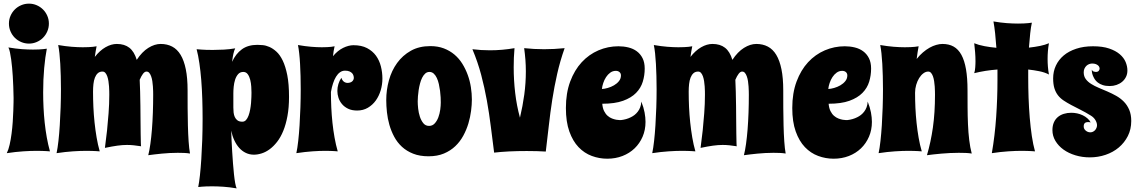

<svg xmlns="http://www.w3.org/2000/svg" viewBox="-20 -829 6211 1049"><path d="M252.9 -2Q244.6 -2.4 233.4 -3.4Q223.6 -3.9 210.4 -4.4Q197.3 -4.9 180.2 -4.9Q148.4 -4.9 106.9 -2.2Q65.4 0.5 17.1 7.8Q26.4 -10.7 32.7 -38.8Q39.1 -66.9 43.2 -98.9Q47.4 -130.9 49.6 -163.6Q51.8 -196.3 52.7 -223.6Q53.7 -251 54 -270Q54.2 -289.1 54.2 -293.9Q53.2 -357.4 49.8 -412.6Q48.3 -436 46.1 -460Q43.9 -483.9 41 -505.1Q38.1 -526.4 34.4 -543.2Q30.8 -560.1 25.9 -569.8Q65.4 -563 99.1 -560.5Q132.8 -558.1 160.2 -558.1Q177.7 -558.1 191.7 -558.8Q205.6 -559.6 215.3 -560.5Q227.1 -561.5 235.8 -563Q227.1 -519 221.4 -457Q215.8 -395 215.8 -324.2Q215.8 -283.7 217.8 -242.2Q219.7 -200.7 224.1 -159.4Q228.5 -118.2 235.6 -78.4Q242.7 -38.6 252.9 -2ZM28.8 -700.2Q28.8 -722.7 37.4 -742.4Q45.9 -762.2 60.8 -777.1Q75.7 -792 95.7 -800.5Q115.7 -809.1 138.2 -809.1Q160.6 -809.1 180.4 -800.5Q200.2 -792 215.1 -777.1Q230 -762.2 238.5 -742.4Q247.1 -722.7 247.1 -700.2Q247.1 -677.7 238.5 -657.7Q230 -637.7 215.1 -622.8Q200.2 -607.9 180.4 -599.4Q160.6 -590.8 138.2 -590.8Q115.7 -590.8 95.7 -599.4Q75.7 -607.9 60.8 -622.8Q45.9 -637.7 37.4 -657.7Q28.8 -677.7 28.8 -700.2Z M1018.1 9.8Q1002.9 7.3 986.1 6.6Q969.2 5.9 951.2 5.9Q929.2 5.9 907.2 7.1Q885.3 8.3 864.3 10.3Q843.3 12.2 824.2 14.6Q805.2 17.1 790 19Q796.4 -5.9 801.5 -42.2Q806.6 -78.6 810.1 -122.1Q813.5 -165.5 815.2 -213.6Q816.9 -261.7 816.9 -311Q816.9 -318.4 816.7 -330.6Q816.4 -342.8 815.4 -356.9Q814.5 -371.1 812.3 -385.5Q810.1 -399.9 805.9 -411.6Q801.8 -423.3 795.7 -430.7Q789.6 -438 780.3 -438Q770.5 -438 761.2 -425.8Q752 -413.6 743.2 -393.1Q744.6 -365.7 745.6 -328.4Q746.6 -291 747.1 -250.5Q747.6 -210 747.8 -170.4Q748 -130.9 748.5 -99.6Q749 -68.4 749.5 -49.1Q750 -29.8 751 -29.8Q729 -33.2 710.7 -35.2Q692.4 -37.1 673.8 -37.1Q649.4 -37.1 621.1 -33.2Q592.8 -29.3 553.2 -21Q559.6 -67.4 564.9 -116.7Q569.3 -159.2 573.2 -210.4Q577.1 -261.7 577.1 -311Q577.1 -318.4 576.9 -330.6Q576.7 -342.8 575.7 -356.9Q574.7 -371.1 572.5 -385.5Q570.3 -399.9 566.2 -411.6Q562 -423.3 555.7 -430.7Q549.3 -438 540 -438Q524.4 -438 514.4 -429Q504.4 -419.9 498.5 -404.8Q492.7 -389.6 490.5 -369.9Q488.3 -350.1 488.3 -328.1Q488.3 -286.6 490.2 -244.1Q492.2 -201.7 496.6 -159.9Q501 -118.2 507.8 -78.1Q514.6 -38.1 524.9 -2Q516.6 -2.4 505.4 -3.4Q495.6 -3.9 482.4 -4.4Q469.2 -4.9 452.1 -4.9Q420.4 -4.9 378.9 -2.2Q337.4 0.5 289.1 7.8Q294.9 -19.5 299.3 -59.1Q303.7 -98.6 306.6 -145Q309.6 -191.4 311.3 -241.9Q313 -292.5 313 -341.8Q313 -378.4 312 -413.6Q311 -448.7 309.3 -480Q307.6 -511.2 304.7 -537.6Q301.8 -564 297.9 -583Q337.4 -576.2 371.1 -573.5Q404.8 -570.8 432.1 -570.8Q449.7 -570.8 463.6 -571.5Q477.5 -572.3 487.3 -573.2Q499 -574.7 507.8 -576.2Q504.9 -563.5 502.7 -549.1Q500.5 -534.7 498 -518.1Q525.4 -553.2 556.6 -571Q587.9 -588.9 618.2 -588.9Q660.2 -588.9 686.8 -568.1Q713.4 -547.4 727.1 -502Q755.9 -545.9 790.3 -567.4Q824.7 -588.9 857.9 -588.9Q893.1 -588.9 920.7 -574.5Q948.2 -560.1 966.8 -529.3Q985.4 -498.5 995.1 -450.7Q1004.9 -402.8 1004.9 -335.9Q1004.9 -290 1005.1 -240.2Q1005.4 -190.4 1006.6 -143.8Q1007.8 -97.2 1010.5 -56.9Q1013.2 -16.6 1018.1 9.8Z M1054.2 -560.1Q1065.4 -559.1 1079.6 -558.1Q1091.8 -557.1 1108.2 -556.6Q1124.5 -556.2 1144 -556.2Q1171.4 -556.2 1202.9 -557.9Q1234.4 -559.6 1265.1 -564.9Q1259.3 -553.7 1255.1 -534.9Q1251 -516.1 1248 -491.2Q1268.1 -535.2 1301.5 -559.6Q1335 -584 1386.2 -584Q1397.5 -584 1414.8 -582.5Q1432.1 -581.1 1451.4 -572.8Q1470.7 -564.5 1490 -547.1Q1509.3 -529.8 1524.7 -498Q1540 -466.3 1549.6 -418.2Q1559.1 -370.1 1559.1 -299.8Q1559.1 -241.2 1550.5 -195.1Q1542 -148.9 1527.6 -113.8Q1513.2 -78.6 1493.9 -54Q1474.6 -29.3 1453.4 -13.7Q1432.1 2 1409.9 9Q1387.7 16.1 1367.2 16.1Q1343.3 16.1 1323 6.3Q1302.7 -3.4 1287.1 -20.8Q1271.5 -38.1 1260.3 -62.3Q1249 -86.4 1243.2 -115.2Q1243.7 -92.8 1245.1 -63Q1246.6 -33.2 1248.5 -1.2Q1250.5 30.8 1252.9 63Q1255.4 95.2 1258.3 122.8Q1261.2 150.4 1264.9 170.9Q1268.6 191.4 1272.9 200.2Q1233.9 193.4 1200.2 191.2Q1166.5 189 1139.2 189Q1121.6 189 1107.4 189.5Q1093.3 189.9 1083.5 190.9Q1071.8 191.9 1063 192.9Q1067.9 168.5 1072.3 129.2Q1076.7 89.8 1079.8 40.8Q1083 -8.3 1085 -64.7Q1086.9 -121.1 1086.9 -180.2Q1086.9 -234.4 1085.2 -288.1Q1083.5 -341.8 1079.6 -391.1Q1075.7 -440.4 1069.3 -483.6Q1063 -526.9 1054.2 -560.1ZM1254.9 -319.8V-241.2Q1254.9 -228 1256.3 -214.4Q1257.8 -200.7 1262.9 -189.5Q1268.1 -178.2 1277.8 -171.1Q1287.6 -164.1 1304.2 -164.1Q1315.9 -164.1 1324.2 -173.3Q1332.5 -182.6 1337.9 -197.3Q1343.3 -211.9 1346.7 -230Q1350.1 -248 1351.6 -265.9Q1353 -283.7 1353.5 -299.1Q1354 -314.5 1354 -323.2Q1354 -336.4 1352.8 -355.5Q1351.6 -374.5 1347.2 -392.6Q1342.8 -410.6 1333.7 -423.3Q1324.7 -436 1309.1 -436Q1291.5 -436 1280.8 -423.6Q1270 -411.1 1264.4 -393.3Q1258.8 -375.5 1256.8 -355.2Q1254.9 -335 1254.9 -319.8Z M1865.2 -442.9Q1850.1 -442.9 1837.9 -434.3Q1825.7 -425.8 1816.2 -410.4Q1806.6 -395 1799.6 -373.5Q1792.5 -352.1 1788.1 -326.2Q1788.1 -284.7 1790 -242.2Q1792 -199.7 1796.4 -158.2Q1800.8 -116.7 1807.9 -77.1Q1814.9 -37.6 1825.2 -2Q1817.4 -2.4 1807.1 -3.4Q1798.3 -3.9 1785.9 -4.4Q1773.4 -4.9 1757.3 -4.9Q1727.1 -4.9 1687.3 -2.2Q1647.5 0.5 1599.1 7.8Q1605 -19.5 1609.4 -59.1Q1613.8 -98.6 1616.7 -145Q1619.6 -191.4 1621.3 -241.9Q1623 -292.5 1623 -341.8Q1623 -378.4 1622.1 -413.6Q1621.1 -448.7 1619.4 -480Q1617.7 -511.2 1614.7 -537.6Q1611.8 -564 1607.9 -583Q1647.5 -576.2 1679.9 -573.5Q1712.4 -570.8 1738.3 -570.8Q1754.9 -570.8 1767.6 -571.5Q1780.3 -572.3 1789.6 -573.2Q1799.8 -574.7 1808.1 -576.2Q1802.2 -551.8 1799.3 -522Q1824.7 -552.7 1854.7 -567.4Q1884.8 -582 1911.1 -582Q1955.1 -582 1985.4 -566.2Q2015.6 -550.3 2034.2 -524.7Q2052.7 -499 2061 -466.3Q2069.3 -433.6 2069.3 -399.9Q2069.3 -367.2 2060.1 -335.9Q2050.8 -304.7 2033.2 -280Q2015.6 -255.4 1989.7 -240.2Q1963.9 -225.1 1931.2 -225.1Q1902.3 -225.1 1882.1 -234.9Q1861.8 -244.6 1848.6 -260.3Q1835.4 -275.9 1829.3 -294.7Q1823.2 -313.5 1823.2 -332Q1823.2 -351.6 1828.9 -370.1Q1834.5 -388.7 1845.2 -403.8Q1848.6 -393.1 1853.8 -387.5Q1858.9 -381.8 1864.3 -379.4Q1870.1 -376.5 1877 -376Q1895 -376 1904.1 -384.3Q1913.1 -392.6 1913.1 -403.8Q1913.1 -409.2 1911.1 -416Q1909.2 -422.9 1904.1 -428.7Q1898.9 -434.6 1889.6 -438.7Q1880.4 -442.9 1865.2 -442.9Z M2558.1 -285.2Q2558.1 -256.8 2553.7 -222.9Q2549.3 -189 2539.1 -154.5Q2528.8 -120.1 2511.2 -87.6Q2493.7 -55.2 2467.5 -30.3Q2441.4 -5.4 2405.3 9.8Q2369.1 24.9 2321.3 24.9Q2273.4 24.9 2237.5 10.7Q2201.7 -3.4 2176 -27.1Q2150.4 -50.8 2133.8 -81.8Q2117.2 -112.8 2107.4 -147Q2097.7 -181.2 2094 -216.1Q2090.3 -251 2090.3 -282.2Q2090.3 -337.4 2105 -390.4Q2119.6 -443.4 2149.7 -484.9Q2179.7 -526.4 2224.9 -551.8Q2270 -577.1 2331.1 -577.1Q2372.1 -577.1 2404.8 -564.7Q2437.5 -552.2 2462.9 -530.8Q2488.3 -509.3 2506.1 -480.5Q2523.9 -451.7 2535.6 -419.4Q2547.4 -387.2 2552.7 -352.5Q2558.1 -317.9 2558.1 -285.2ZM2388.2 -269Q2388.2 -280.3 2387.5 -297.1Q2386.7 -314 2384.3 -332.5Q2381.8 -351.1 2377.7 -369.6Q2373.5 -388.2 2366.7 -402.8Q2359.9 -417.5 2349.9 -426.8Q2339.8 -436 2326.2 -436Q2313 -436 2303.2 -427.2Q2293.5 -418.5 2286.4 -404.3Q2279.3 -390.1 2274.7 -372.3Q2270 -354.5 2267.3 -336.7Q2264.6 -318.8 2263.4 -302.5Q2262.2 -286.1 2262.2 -274.9Q2262.2 -258.8 2264.6 -235.8Q2267.1 -212.9 2273.9 -191.9Q2280.8 -170.9 2292.7 -156Q2304.7 -141.1 2324.2 -141.1Q2342.8 -141.1 2355.2 -154.8Q2367.7 -168.5 2375 -188.2Q2382.3 -208 2385.3 -230Q2388.2 -252 2388.2 -269Z M3064.9 -565.9Q3040 -495.6 3024.2 -425.3Q3008.3 -355 2997.3 -284.2Q2986.3 -213.4 2978.5 -142.6Q2970.7 -71.8 2961.9 -1Q2940.4 -2.4 2913.8 -3.2Q2887.2 -3.9 2857.9 -3.9Q2834 -3.9 2809.3 -3.4Q2784.7 -2.9 2761.2 -1.7Q2737.8 -0.5 2717 1.2Q2696.3 2.9 2679.7 4.9Q2670.4 -66.9 2661.6 -137.9Q2652.8 -209 2640.1 -279.5Q2627.4 -350.1 2608.9 -420.2Q2590.3 -490.2 2561 -560.1Q2608.4 -554.2 2656.7 -554.2Q2724.1 -554.2 2791 -565.9Q2788.6 -539.6 2787.6 -513.7Q2786.6 -487.8 2786.6 -461.9Q2786.6 -390.6 2794.7 -321.5Q2802.7 -252.4 2820.8 -186Q2835.9 -249.5 2844.5 -312.5Q2853 -375.5 2853 -439Q2853 -471.2 2850.6 -502.7Q2848.1 -534.2 2843.8 -565.9Q2897.9 -560.1 2952.6 -560.1Q3007.8 -560.1 3064.9 -565.9Z M3502.4 -454.1Q3502.4 -417.5 3491.9 -382.8Q3481.4 -348.1 3455.1 -321.3Q3428.7 -294.4 3384 -278.3Q3339.4 -262.2 3270.5 -262.2Q3272.5 -238.3 3280.5 -222.2Q3288.6 -206.1 3299.8 -196.3Q3311 -186.5 3323.7 -181.6Q3336.4 -176.8 3347.2 -174.8Q3357.9 -172.9 3365.2 -172.9Q3372.6 -172.9 3372.6 -172.9Q3402.8 -176.3 3426.8 -188.5Q3437 -193.4 3446.8 -200.9Q3456.5 -208.5 3464.6 -219Q3472.7 -229.5 3477.8 -242.9Q3482.9 -256.3 3483.9 -273.9Q3496.6 -242.2 3501.7 -214.6Q3506.8 -187 3506.8 -163.1Q3506.8 -119.1 3491 -82.3Q3475.1 -45.4 3447.3 -18.6Q3419.4 8.3 3381.1 23.2Q3342.8 38.1 3297.9 38.1Q3253.9 38.1 3213.1 22.9Q3172.4 7.8 3140.9 -25.1Q3109.4 -58.1 3090.6 -110.8Q3071.8 -163.6 3071.8 -238.8Q3071.8 -320.3 3095.2 -383.3Q3118.7 -446.3 3158.2 -489Q3197.8 -531.7 3249.8 -554Q3301.8 -576.2 3358.9 -576.2Q3387.2 -576.2 3413.3 -569.8Q3439.5 -563.5 3459.2 -548.8Q3479 -534.2 3490.7 -511Q3502.4 -487.8 3502.4 -454.1ZM3268.6 -342.8Q3282.2 -343.3 3300.3 -348.4Q3318.4 -353.5 3334.5 -362.8Q3350.6 -372.1 3361.6 -385.7Q3372.6 -399.4 3372.6 -417Q3372.6 -428.2 3364.7 -435.1Q3356.9 -441.9 3344.7 -441.9Q3327.6 -441.9 3314.2 -432.1Q3300.8 -422.4 3291.3 -407.7Q3281.7 -393.1 3275.9 -375.5Q3270 -357.9 3268.6 -342.8Z M4272.5 9.8Q4257.3 7.3 4240.5 6.6Q4223.6 5.9 4205.6 5.9Q4183.6 5.9 4161.6 7.1Q4139.6 8.3 4118.7 10.3Q4097.7 12.2 4078.6 14.6Q4059.6 17.1 4044.4 19Q4050.8 -5.9 4055.9 -42.2Q4061 -78.6 4064.5 -122.1Q4067.9 -165.5 4069.6 -213.6Q4071.3 -261.7 4071.3 -311Q4071.3 -318.4 4071 -330.6Q4070.8 -342.8 4069.8 -356.9Q4068.8 -371.1 4066.7 -385.5Q4064.5 -399.9 4060.3 -411.6Q4056.2 -423.3 4050 -430.7Q4043.9 -438 4034.7 -438Q4024.9 -438 4015.6 -425.8Q4006.3 -413.6 3997.6 -393.1Q3999 -365.7 4000 -328.4Q4001 -291 4001.5 -250.5Q4002 -210 4002.2 -170.4Q4002.4 -130.9 4002.9 -99.6Q4003.4 -68.4 4003.9 -49.1Q4004.4 -29.8 4005.4 -29.8Q3983.4 -33.2 3965.1 -35.2Q3946.8 -37.1 3928.2 -37.1Q3903.8 -37.1 3875.5 -33.2Q3847.2 -29.3 3807.6 -21Q3814 -67.4 3819.3 -116.7Q3823.7 -159.2 3827.6 -210.4Q3831.5 -261.7 3831.5 -311Q3831.5 -318.4 3831.3 -330.6Q3831.1 -342.8 3830.1 -356.9Q3829.1 -371.1 3826.9 -385.5Q3824.7 -399.9 3820.6 -411.6Q3816.4 -423.3 3810.1 -430.7Q3803.7 -438 3794.4 -438Q3778.8 -438 3768.8 -429Q3758.8 -419.9 3752.9 -404.8Q3747.1 -389.6 3744.9 -369.9Q3742.7 -350.1 3742.7 -328.1Q3742.7 -286.6 3744.6 -244.1Q3746.6 -201.7 3751 -159.9Q3755.4 -118.2 3762.2 -78.1Q3769 -38.1 3779.3 -2Q3771 -2.4 3759.8 -3.4Q3750 -3.9 3736.8 -4.4Q3723.6 -4.9 3706.5 -4.9Q3674.8 -4.9 3633.3 -2.2Q3591.8 0.5 3543.5 7.8Q3549.3 -19.5 3553.7 -59.1Q3558.1 -98.6 3561 -145Q3564 -191.4 3565.7 -241.9Q3567.4 -292.5 3567.4 -341.8Q3567.4 -378.4 3566.4 -413.6Q3565.4 -448.7 3563.7 -480Q3562 -511.2 3559.1 -537.6Q3556.2 -564 3552.2 -583Q3591.8 -576.2 3625.5 -573.5Q3659.2 -570.8 3686.5 -570.8Q3704.1 -570.8 3718 -571.5Q3731.9 -572.3 3741.7 -573.2Q3753.4 -574.7 3762.2 -576.2Q3759.3 -563.5 3757.1 -549.1Q3754.9 -534.7 3752.4 -518.1Q3779.8 -553.2 3811 -571Q3842.3 -588.9 3872.6 -588.9Q3914.6 -588.9 3941.2 -568.1Q3967.8 -547.4 3981.4 -502Q4010.3 -545.9 4044.7 -567.4Q4079.1 -588.9 4112.3 -588.9Q4147.5 -588.9 4175 -574.5Q4202.6 -560.1 4221.2 -529.3Q4239.7 -498.5 4249.5 -450.7Q4259.3 -402.8 4259.3 -335.9Q4259.3 -290 4259.5 -240.2Q4259.8 -190.4 4261 -143.8Q4262.2 -97.2 4264.9 -56.9Q4267.6 -16.6 4272.5 9.8Z M4739.3 -454.1Q4739.3 -417.5 4728.8 -382.8Q4718.3 -348.1 4691.9 -321.3Q4665.5 -294.4 4620.8 -278.3Q4576.2 -262.2 4507.3 -262.2Q4509.3 -238.3 4517.3 -222.2Q4525.4 -206.1 4536.6 -196.3Q4547.9 -186.5 4560.5 -181.6Q4573.2 -176.8 4584 -174.8Q4594.7 -172.9 4602.1 -172.9Q4609.4 -172.9 4609.4 -172.9Q4639.6 -176.3 4663.6 -188.5Q4673.8 -193.4 4683.6 -200.9Q4693.4 -208.5 4701.4 -219Q4709.5 -229.5 4714.6 -242.9Q4719.7 -256.3 4720.7 -273.9Q4733.4 -242.2 4738.5 -214.6Q4743.7 -187 4743.7 -163.1Q4743.7 -119.1 4727.8 -82.3Q4711.9 -45.4 4684.1 -18.6Q4656.2 8.3 4617.9 23.2Q4579.6 38.1 4534.7 38.1Q4490.7 38.1 4450 22.9Q4409.2 7.8 4377.7 -25.1Q4346.2 -58.1 4327.4 -110.8Q4308.6 -163.6 4308.6 -238.8Q4308.6 -320.3 4332 -383.3Q4355.5 -446.3 4395 -489Q4434.6 -531.7 4486.6 -554Q4538.6 -576.2 4595.7 -576.2Q4624 -576.2 4650.1 -569.8Q4676.3 -563.5 4696 -548.8Q4715.8 -534.2 4727.5 -511Q4739.3 -487.8 4739.3 -454.1ZM4505.4 -342.8Q4519 -343.3 4537.1 -348.4Q4555.2 -353.5 4571.3 -362.8Q4587.4 -372.1 4598.4 -385.7Q4609.4 -399.4 4609.4 -417Q4609.4 -428.2 4601.6 -435.1Q4593.8 -441.9 4581.5 -441.9Q4564.5 -441.9 4551 -432.1Q4537.6 -422.4 4528.1 -407.7Q4518.6 -393.1 4512.7 -375.5Q4506.8 -357.9 4505.4 -342.8Z M5289.1 9.8Q5273.9 7.3 5255.9 6.6Q5237.8 5.9 5218.3 5.9Q5194.8 5.9 5170.7 7.1Q5146.5 8.3 5123.5 10.3Q5100.6 12.2 5080.1 14.6Q5059.6 17.1 5044.4 19Q5065.4 -51.8 5076.9 -132.3Q5088.4 -212.9 5088.4 -311Q5088.4 -318.4 5088.1 -330.6Q5087.9 -342.8 5086.9 -356.9Q5085.9 -371.1 5083.7 -385.5Q5081.5 -399.9 5077.4 -411.6Q5073.2 -423.3 5066.9 -430.7Q5060.5 -438 5051.3 -438Q5037.6 -438 5024.7 -428.2Q5011.7 -418.5 5001.7 -402.3Q4991.7 -386.2 4985.6 -365.2Q4979.5 -344.2 4979.5 -321.8Q4979.5 -281.2 4981.4 -239.5Q4983.4 -197.8 4987.8 -156.7Q4992.2 -115.7 4999 -76.4Q5005.9 -37.1 5016.1 -2Q5007.8 -2.4 4996.6 -3.4Q4986.8 -3.9 4973.6 -4.4Q4960.4 -4.9 4943.4 -4.9Q4911.6 -4.9 4870.1 -2.2Q4828.6 0.5 4780.3 7.8Q4786.1 -19.5 4790.5 -59.1Q4794.9 -98.6 4797.9 -145Q4800.8 -191.4 4802.5 -241.9Q4804.2 -292.5 4804.2 -341.8Q4804.2 -378.4 4803.2 -413.6Q4802.2 -448.7 4800.5 -480Q4798.8 -511.2 4795.9 -537.6Q4793 -564 4789.1 -583Q4828.6 -576.2 4862.3 -573.5Q4896 -570.8 4923.3 -570.8Q4940.9 -570.8 4954.8 -571.5Q4968.8 -572.3 4978.5 -573.2Q4990.2 -574.7 4999 -576.2Q4996.1 -561 4993.4 -543.9Q4990.7 -526.9 4988.3 -506.8Q5004.4 -527.3 5022.5 -542.7Q5040.5 -558.1 5058.8 -568.4Q5077.1 -578.6 5095.2 -583.7Q5113.3 -588.9 5129.4 -588.9Q5164.6 -588.9 5190.2 -574.5Q5215.8 -560.1 5232.7 -529.3Q5249.5 -498.5 5257.8 -450.7Q5266.1 -402.8 5266.1 -335.9Q5266.1 -290 5266.4 -242.7Q5266.6 -195.3 5268.6 -149.9Q5270.5 -104.5 5275.4 -63.7Q5280.3 -22.9 5289.1 9.8Z M5710.9 -592.8Q5707 -570.8 5705.3 -549.8Q5703.6 -528.8 5703.6 -506.8Q5703.6 -485.8 5705.3 -464.6Q5707 -443.4 5710.9 -421.9Q5687.5 -434.1 5658 -439.9Q5628.4 -445.8 5597.7 -449.2V-407.2Q5597.7 -352.1 5599.6 -295.7Q5601.6 -239.3 5606 -186.3Q5610.4 -133.3 5617.4 -85.9Q5624.5 -38.6 5634.8 -2Q5626.5 -2.4 5615.2 -3.4Q5605.5 -3.9 5592.3 -4.4Q5579.1 -4.9 5562 -4.9Q5530.3 -4.9 5488.8 -2.2Q5447.3 0.5 5398.9 7.8Q5415.5 -87.4 5422.6 -190.2Q5429.7 -293 5429.7 -391.1V-449.2Q5396.5 -446.8 5364 -441.7Q5331.5 -436.5 5302.7 -429.2Q5304.7 -434.6 5306.2 -443.4Q5307.6 -452.1 5308.3 -461.4Q5309.1 -470.7 5309.3 -479.5Q5309.6 -488.3 5309.6 -494.1Q5309.6 -519 5307.6 -543.5Q5305.7 -567.9 5302.7 -592.8Q5326.2 -583 5358.4 -576.9Q5390.6 -570.8 5423.8 -567.9Q5420.9 -610.4 5417 -646.5Q5413.1 -682.6 5407.7 -711.9Q5447.3 -705.1 5481 -702.6Q5514.6 -700.2 5542 -700.2Q5559.6 -700.2 5573.5 -700.9Q5587.4 -701.7 5597.2 -702.6Q5608.9 -703.6 5617.7 -705.1Q5612.3 -681.6 5608.6 -646.7Q5605 -611.8 5601.6 -568.8Q5633.8 -572.3 5662.4 -578.1Q5690.9 -584 5710.9 -592.8Z M6139.6 -443.8Q6139.6 -424.3 6131.8 -408.7Q6124 -393.1 6110.8 -382.1Q6097.7 -371.1 6080.1 -365Q6062.5 -358.9 6043 -358.9Q6020.5 -358.9 6004.6 -364.3Q5988.8 -369.6 5977.8 -378.2Q5966.8 -386.7 5960.4 -397.2Q5954.1 -407.7 5950.4 -417.5Q5946.8 -427.2 5945.8 -435.5Q5944.8 -443.8 5944.8 -448.2Q5949.2 -439.9 5956.1 -438Q5962.9 -436 5966.8 -436Q5978 -436 5982.9 -441.9Q5987.8 -447.8 5987.8 -454.1Q5987.8 -458 5985.8 -462.9Q5983.9 -467.8 5979 -471.9Q5974.1 -476.1 5966.3 -479Q5958.5 -481.9 5946.8 -481.9Q5939.5 -481.9 5931.2 -479Q5922.9 -476.1 5916.3 -470Q5909.7 -463.9 5905.3 -454.8Q5900.9 -445.8 5900.9 -434.1Q5900.9 -412.1 5912.1 -397Q5923.3 -381.8 5941.7 -370.4Q5960 -358.9 5983.2 -349.1Q6006.3 -339.4 6030.8 -328.9Q6055.2 -318.4 6078.4 -305.4Q6101.6 -292.5 6119.9 -273.9Q6138.2 -255.4 6149.4 -229.5Q6160.6 -203.6 6160.6 -168Q6160.6 -122.6 6142.1 -85.9Q6123.5 -49.3 6092.5 -23.2Q6061.5 2.9 6020.5 16.8Q5979.5 30.8 5934.1 30.8Q5892.6 30.8 5855.5 19.5Q5818.4 8.3 5790.5 -11.7Q5762.7 -31.7 5746.3 -59.1Q5730 -86.4 5730 -118.2Q5730 -142.1 5737.8 -159.9Q5745.6 -177.7 5759.5 -189.5Q5773.4 -201.2 5792.2 -207Q5811 -212.9 5833 -212.9Q5849.1 -212.9 5865.2 -209.5Q5881.3 -206.1 5895.5 -199.2Q5909.7 -192.4 5920.9 -182.6Q5932.1 -172.9 5939 -160.2Q5935.1 -161.1 5931.4 -161.6Q5927.7 -162.1 5923.8 -162.1Q5913.1 -162.1 5907 -156.5Q5900.9 -150.9 5900.9 -138.2Q5900.9 -124.5 5912.1 -115.2Q5923.3 -106 5937 -106Q5944.8 -106 5951.7 -109.4Q5958.5 -112.8 5963.4 -118.4Q5968.3 -124 5970.9 -130.9Q5973.6 -137.7 5973.6 -145Q5973.6 -157.7 5965.1 -172.4Q5956.5 -187 5940.9 -196.8Q5910.2 -215.8 5882.8 -229.5Q5855.5 -243.2 5832.5 -255.4Q5809.6 -267.6 5791.3 -279.8Q5772.9 -292 5760.3 -308.3Q5747.6 -324.7 5740.7 -346.9Q5733.9 -369.1 5733.9 -400.9Q5733.9 -438.5 5748.8 -470.5Q5763.7 -502.4 5791.5 -525.9Q5819.3 -549.3 5859.9 -562.7Q5900.4 -576.2 5951.7 -576.2Q6003.9 -576.2 6039.8 -564Q6075.7 -551.8 6097.9 -532.7Q6120.1 -513.7 6129.9 -490.2Q6139.6 -466.8 6139.6 -443.8Z"/></svg>

Font: Spicy Rice
Style: Regular
Weight: 400
Version: Version 1.000